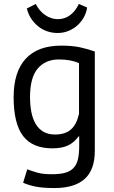

<svg xmlns="http://www.w3.org/2000/svg" viewBox="-20 -740 577 972"><path d="M49 0ZM460 23Q460 120 408.5 166Q357 212 256 212Q196 212 159.5 204.5Q123 197 97 185L118 117Q141 126 169 134Q197 142 242 142Q284 142 310.5 134.5Q337 127 353 109.5Q369 92 375 64.5Q381 37 381 -1V-49H377Q357 -20 326 -4.5Q295 11 245 11Q144 11 96.5 -52Q49 -115 49 -248Q49 -376 110 -442.5Q171 -509 290 -509Q347 -509 387.5 -500Q428 -491 460 -479ZM259 -59Q310 -59 339 -84.5Q368 -110 380 -164V-420Q340 -439 278 -439Q210 -439 171 -393Q132 -347 132 -249Q132 -207 139 -172Q146 -137 161 -112Q176 -87 200 -73Q224 -59 259 -59ZM161 -720Q179 -684 209 -663.5Q239 -643 273 -643Q307 -643 334.5 -663Q362 -683 379 -720L421 -702Q418 -678 405.5 -654.5Q393 -631 373.5 -613Q354 -595 328 -584Q302 -573 272 -573Q244 -573 219 -581.5Q194 -590 173.5 -606.5Q153 -623 138 -645.5Q123 -668 116 -697Z"/></svg>

Font: PT Sans
Style: Regular
Weight: 400
Version: Version 2.003W OFL; ttfautohint (v1.6)